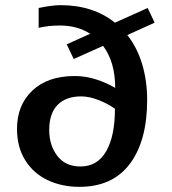

<svg xmlns="http://www.w3.org/2000/svg" viewBox="-20 -715 666 745"><path d="M46 -215Q46 -307 105.5 -363.5Q165 -420 270 -420Q312 -420 352.5 -407Q393 -394 427 -374Q427 -474 380 -537L266 -486L239 -543L330 -584Q280 -616 213 -616Q167 -616 130 -607V-684Q183 -695 215 -695Q341 -695 426 -627L553 -684L580 -627L474 -579Q512 -531 531.5 -466.5Q551 -402 551 -327Q551 -169 484 -79.5Q417 10 288 10Q220 10 165 -16Q110 -42 78 -93Q46 -144 46 -215ZM426 -293Q398 -313 362 -327Q326 -341 295 -341Q236 -341 203.5 -308Q171 -275 171 -211Q171 -151 202.5 -110Q234 -69 292 -69Q358 -69 392 -128Q426 -187 426 -293Z"/></svg>

Font: Maitree Semibold
Style: Regular
Weight: 600
Designer: CadsonDemak Team
Foundry: CadsonDemak
Version: Version 1.000